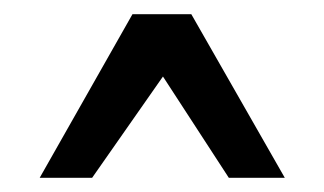

<svg xmlns="http://www.w3.org/2000/svg" viewBox="-20 -480 458 271"><path d="M110 -229H36L167 -460H250L382 -229H303L210 -372Z"/></svg>

Font: Genos Thin ExtraBold
Style: Regular
Weight: 800
Version: Version 1.010